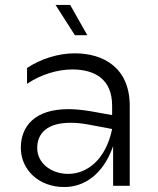

<svg xmlns="http://www.w3.org/2000/svg" viewBox="-20 -749 636 774"><path d="M436 0H503V-322C503 -474 400 -534 281 -534C215 -534 145 -512 89 -475V-411C143 -448 211 -469 271 -469C362 -469 432 -430 432 -323V-285L343 -301C311 -306 282 -309 256 -309C119 -309 64 -239 64 -153C64 -65 136 5 239 5C319 5 396 -45 436 -160ZM332 -607 263 -729H204L282 -607ZM130 -152C130 -214 173 -254 264 -254C286 -254 309 -252 336 -247L432 -229C406 -103 329 -48 255 -48C187 -48 130 -91 130 -152Z"/></svg>

Font: Chess Sans
Style: Regular
Weight: 400
Designer: Wolf Bōese
Foundry: Wolf Bōese
Version: Version 7.223;Glyphs 3.3 (3306)